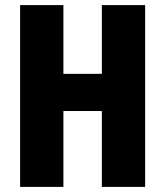

<svg xmlns="http://www.w3.org/2000/svg" viewBox="-20 -734 649 754"><path d="M550 0V-714H380V-444H229V-714H59V0H229V-298H380V0Z"/></svg>

Font: Noto Sans Arabic ExtCond Blk
Style: Regular
Weight: 900
Width: 2
Designer: Monotype Design Team, Nadine Chahine, Nizar Qandah and Khaled Hosny
Foundry: Monotype Imaging Inc.
Version: Version 2.012